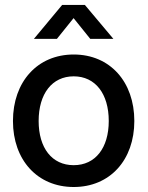

<svg xmlns="http://www.w3.org/2000/svg" viewBox="-20 -749 600 781"><path d="M279.8 11.7C427.2 11.7 526.4 -98.1 526.4 -256.8C526.4 -416.5 427.2 -527.3 279.8 -527.3C132.3 -527.3 32.7 -416.5 32.7 -256.8C32.7 -98.1 132.3 11.7 279.8 11.7ZM279.8 -77.1C191.4 -77.1 137.2 -147 137.2 -256.8C137.2 -367.7 191.9 -438.5 279.8 -438.5C367.7 -438.5 422.4 -367.7 422.4 -256.8C422.4 -147.5 368.2 -77.1 279.8 -77.1ZM118.2 -590.8H211.4L279.3 -675.3L347.2 -590.8H440.9V-591.3L325.2 -729H232.9L118.2 -591.3Z"/></svg>

Font: Inteeer Medium
Style: Regular
Weight: 500
Designer: Rasmus Andersson
Foundry: rsms
Version: Version 4.001;Glyphs 3.4 (3402)